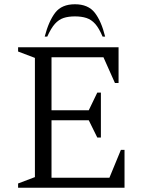

<svg xmlns="http://www.w3.org/2000/svg" viewBox="-20 -882 675 902"><path d="M65 0V-20L144 -50V-610L65 -640V-660H537V-492H520L466 -613H222V-364H397L437 -447H454V-236H437L397 -317H222V-47H494L548 -178H565V0ZM190 -710Q209 -783 239.5 -822.5Q270 -862 332 -862Q394 -862 425 -822.5Q456 -783 474 -710H462Q445 -750 427 -770Q409 -790 386 -797.5Q363 -805 332 -805Q301 -805 278.5 -797.5Q256 -790 238 -770Q220 -750 202 -710Z"/></svg>

Font: Spectral Light
Style: Regular
Weight: 300
Designer: Jean-Baptiste Levee
Foundry: Production Type
Version: Version 2.001